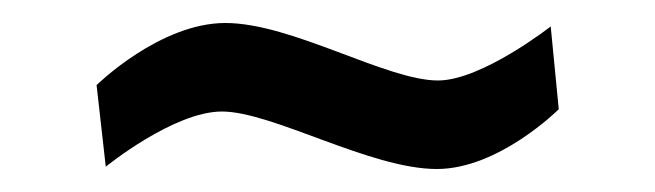

<svg xmlns="http://www.w3.org/2000/svg" viewBox="-20 -400 570 167"><path d="M459 -377C459 -377 399 -330 361 -330C316 -330 234 -380 176 -380C119 -380 64 -326 64 -326L72 -255C72 -255 131 -303 173 -303C217 -303 302 -253 360 -253C414 -253 466 -305 466 -305Z"/></svg>

Font: TitilliumText22L
Style: 400 wt
Weight: 400
Designer: Campivisivi
Foundry: Campivisivi
Version: 1.000